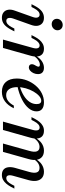

<svg xmlns="http://www.w3.org/2000/svg" viewBox="643 -1305 673 1999"><g transform="rotate(90 979.5 -305.5)"><path d="M165.3 11.3Q129.8 11.3 108.1 -6.5Q86.3 -24.2 81.5 -54.8Q76.6 -85.5 91.1 -124.2L156.5 -308.1Q168.5 -340.3 161.7 -360.9Q154.8 -381.5 132.3 -381.5Q114.5 -381.5 98.4 -367.3Q82.3 -353.2 67.7 -325.8L52.4 -296.8H23.4L41.1 -331.5Q67.7 -381.5 97.6 -404Q127.4 -426.6 165.3 -426.6Q200.8 -426.6 222.2 -408.9Q243.5 -391.1 248.4 -360.5Q253.2 -329.8 238.7 -291.1L173.4 -107.3Q162.1 -75 168.5 -54.8Q175 -34.7 197.6 -34.7Q233.1 -34.7 262.1 -89.5L277.4 -118.5H306.5L288.7 -83.9Q262.1 -33.9 232.7 -11.3Q203.2 11.3 165.3 11.3ZM231.5 -507.3Q207.3 -507.3 191.5 -522.6Q175.8 -537.9 175.8 -561.3Q175.8 -586.3 194.8 -604Q213.7 -621.8 239.5 -621.8Q263.7 -621.8 279.4 -606.5Q295.2 -591.1 295.2 -567.7Q295.2 -542.7 276.2 -525Q257.3 -507.3 231.5 -507.3Z M391.9 0 478.2 -308.9Q487.9 -342.7 481.5 -362.1Q475 -381.5 453.2 -381.5Q436.3 -381.5 420.2 -367.3Q404 -353.2 389.5 -325.8L374.2 -296.8H345.2L362.9 -331.5Q378.2 -360.5 396.4 -381.5Q414.5 -402.4 436.7 -414.5Q458.9 -426.6 487.1 -426.6Q522.6 -426.6 542.7 -409.7Q562.9 -392.7 567.3 -362.1Q571.8 -331.5 561.3 -291.9L479 0ZM680.6 -269.4Q666.1 -269.4 657.3 -277.8Q648.4 -286.3 648.4 -300.8Q648.4 -313.7 655.2 -326.2Q662.1 -338.7 668.1 -349.6Q674.2 -360.5 674.2 -370.2Q674.2 -383.9 652.4 -383.9Q629.8 -383.9 604 -365.7Q578.2 -347.6 560.5 -316.1L558.9 -337.1Q582.3 -380.6 615.3 -403.6Q648.4 -426.6 685.5 -426.6Q716.9 -426.6 734.3 -410.5Q751.6 -394.4 751.6 -364.5Q751.6 -340.3 741.5 -318.1Q731.5 -296 715.3 -282.7Q699.2 -269.4 680.6 -269.4Z M935.5 11.3Q870.2 11.3 833.9 -29.4Q797.6 -70.2 797.6 -143.5Q797.6 -200 817.7 -250.8Q837.9 -301.6 872.2 -341.5Q906.5 -381.5 951.2 -404Q996 -426.6 1045.2 -426.6Q1091.1 -426.6 1115.3 -406.9Q1139.5 -387.1 1139.5 -349.2Q1139.5 -306.5 1107.3 -267.3Q1075 -228.2 1016.1 -198Q957.3 -167.7 876.6 -150L877.4 -174.2Q937.1 -191.9 978.6 -218.5Q1020.2 -245.2 1041.9 -278.6Q1063.7 -312.1 1063.7 -350Q1063.7 -374.2 1054.8 -386.3Q1046 -398.4 1029 -398.4Q1004 -398.4 979 -376.2Q954 -354 933.1 -317.7Q912.1 -281.5 899.6 -237.9Q887.1 -194.4 887.1 -150.8Q887.1 -93.5 908.9 -63.3Q930.6 -33.1 970.2 -33.1Q1003.2 -33.1 1030.2 -52.8Q1057.3 -72.6 1079 -112.9H1107.3Q1078.2 -51.6 1034.7 -20.2Q991.1 11.3 935.5 11.3Z M1801.6 11.3Q1766.1 11.3 1746 -5.6Q1725.8 -22.6 1721.4 -53.6Q1716.9 -84.7 1727.4 -123.4L1770.2 -274.2Q1784.7 -326.6 1774.2 -353.6Q1763.7 -380.6 1728.2 -380.6Q1700.8 -380.6 1676.6 -363.7Q1652.4 -346.8 1632.3 -312.9L1629 -331.5Q1655.6 -379 1690.7 -402.8Q1725.8 -426.6 1767.7 -426.6Q1807.3 -426.6 1831.5 -406.9Q1855.6 -387.1 1862.1 -351.2Q1868.5 -315.3 1855.6 -267.7L1810.5 -106.5Q1800.8 -72.6 1806.9 -53.6Q1812.9 -34.7 1834.7 -34.7Q1853.2 -34.7 1869 -48.4Q1884.7 -62.1 1899.2 -89.5L1914.5 -118.5H1943.5L1925.8 -83.9Q1910.5 -55.6 1892.3 -34.3Q1874.2 -12.9 1852 -0.8Q1829.8 11.3 1801.6 11.3ZM1246 0 1332.3 -308.9Q1341.9 -341.9 1335.9 -361.7Q1329.8 -381.5 1308.1 -381.5Q1290.3 -381.5 1274.2 -367.3Q1258.1 -353.2 1243.5 -325.8L1228.2 -296.8H1199.2L1216.9 -331.5Q1232.3 -360.5 1250.4 -381.5Q1268.5 -402.4 1290.7 -414.5Q1312.9 -426.6 1341.1 -426.6Q1376.6 -426.6 1396.8 -409.7Q1416.9 -392.7 1421.4 -362.1Q1425.8 -331.5 1415.3 -291.9L1333.1 0ZM1474.2 0 1550.8 -274.2Q1566.1 -327.4 1555.2 -354Q1544.4 -380.6 1509.7 -380.6Q1482.3 -380.6 1457.7 -363.7Q1433.1 -346.8 1412.9 -312.9L1410.5 -331.5Q1437.1 -379 1471.8 -402.8Q1506.5 -426.6 1548.4 -426.6Q1588.7 -426.6 1612.9 -406.9Q1637.1 -387.1 1643.5 -351.6Q1650 -316.1 1636.3 -267.7L1561.3 0Z"/></g></svg>

Font: Playfair 5pt SemiExpanded Light Medium
Style: Italic
Weight: 500
Italic angle: -15.6°
Version: Version 2.001;gftools[0.9.30]